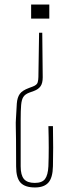

<svg xmlns="http://www.w3.org/2000/svg" viewBox="-20 -620 304 845"><path d="M166 -476 168 -280Q168 -254 158.5 -240.5Q149 -227 130 -220L108 -212Q90 -205 82.5 -193Q75 -181 73 -157.5Q71 -134 71 -94V112Q71 151 85.5 168Q100 185 133 185Q165 185 178 168Q191 151 193 112Q196 36 193 -65H213Q215 36 213 112Q212 162 193 183.5Q174 205 134 205Q90 205 70.5 184Q51 163 51 113Q51 35 50.5 -5.5Q50 -46 49.5 -64Q49 -82 50 -94Q52 -138 54 -164.5Q56 -191 67 -206.5Q78 -222 108 -233L124 -239Q143 -246 146 -258Q149 -270 149 -281L152 -476ZM197 -600V-538H117V-600Z"/></svg>

Font: Big Shoulders Display Thin
Style: Regular
Weight: 100
Designer: Patric King
Foundry: XO Type Co
Version: Version 1.000; ttfautohint (v1.8.2)